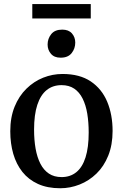

<svg xmlns="http://www.w3.org/2000/svg" viewBox="-20 -942 622 972"><path d="M32 -277.5Q32 -348 54 -402Q76 -456 113.8 -493Q151.5 -530 198.8 -548.8Q246 -567.5 296.5 -567.5Q383.5 -567.5 439.5 -529.8Q495.5 -492 522.8 -426.8Q550 -361.5 550 -279Q550 -208.5 528 -154Q506 -99.5 468.2 -63Q430.5 -26.5 383 -7.8Q335.5 11 285 11Q220 11 172.2 -10.8Q124.5 -32.5 93.5 -71.5Q62.5 -110.5 47.2 -163Q32 -215.5 32 -277.5ZM292 -45.5Q335.5 -45.5 366.2 -70.2Q397 -95 413 -145.2Q429 -195.5 429 -271Q429 -322.5 421.8 -366.5Q414.5 -410.5 398.2 -443Q382 -475.5 355.8 -493.2Q329.5 -511 291.5 -511Q247.5 -511 216.5 -486.2Q185.5 -461.5 169 -411.5Q152.5 -361.5 152.5 -285.5Q152.5 -233.5 160.2 -189.5Q168 -145.5 184.5 -113.2Q201 -81 227.5 -63.2Q254 -45.5 292 -45.5ZM286.5 -650Q254.5 -650 237.8 -669.8Q221 -689.5 221 -716.5Q221 -746 239.2 -769Q257.5 -792 294.5 -792H295.5Q327.5 -792 344.2 -772.8Q361 -753.5 361 -726.5Q361 -696.5 342.8 -673.2Q324.5 -650 287.5 -650ZM439.5 -921.5V-848.5H143.5V-921.5Z"/></svg>

Font: Merriweather 24pt Medium
Style: Regular
Weight: 500
Designer: Eben Sorkin
Foundry: Eben Sorkin
Version: Version 2.100